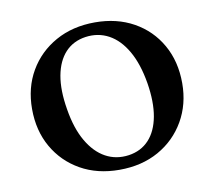

<svg xmlns="http://www.w3.org/2000/svg" viewBox="-61 -549 705 630"><g transform="rotate(-10 291.0 -234.0)"><path d="M292.5 -479Q365.5 -479 421.5 -447.8Q477.5 -416.5 509 -361Q540.5 -305.5 540.5 -233Q540.5 -163 508.5 -107.5Q476.5 -52 420 -20.2Q363.5 11.5 289 11.5Q215.5 11.5 159.8 -20Q104 -51.5 72.2 -107Q40.5 -162.5 40.5 -234.5Q40.5 -305.5 72.5 -360.5Q104.5 -415.5 161.2 -447.2Q218 -479 292.5 -479ZM327 -30.5Q368.5 -36.5 394.8 -64.8Q421 -93 429.8 -140.8Q438.5 -188.5 428 -253Q417 -318.5 392.2 -361.5Q367.5 -404.5 332 -423.8Q296.5 -443 254 -437Q212.5 -431 186.2 -402.8Q160 -374.5 151.2 -326.8Q142.5 -279 153.5 -214Q164 -149 189 -106Q214 -63 249.2 -43.8Q284.5 -24.5 327 -30.5Z"/></g></svg>

Font: Fraunces 17pt
Style: Regular
Weight: 400
Version: Version 1.000;[b76b70a41]